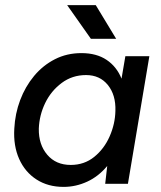

<svg xmlns="http://www.w3.org/2000/svg" viewBox="-20 -720 630 752"><path d="M229 12Q168 12 123 -17Q78 -46 55 -97.5Q32 -149 36 -216Q39 -275 59 -328Q79 -381 113.5 -422.5Q148 -464 195 -488Q242 -512 299 -512Q358 -512 397.5 -485.5Q437 -459 456 -412L471 -500H565L481 0H392L400 -70Q366 -29 321.5 -8.5Q277 12 229 12ZM257 -74Q310 -74 349 -105.5Q388 -137 409.5 -186Q431 -235 432 -286Q434 -348 402.5 -387Q371 -426 317 -426Q263 -426 221.5 -395Q180 -364 157 -316.5Q134 -269 132 -216Q131 -154 165 -114Q199 -74 257 -74ZM336 -568 243 -700H355L435 -568Z"/></svg>

Font: Figtree Medium
Style: Italic
Weight: 500
Italic angle: -9.5°
Foundry: Erik Kennedy
Version: Version 2.001; ttfautohint (v1.8.4.7-5d5b);gftools[0.9.27]